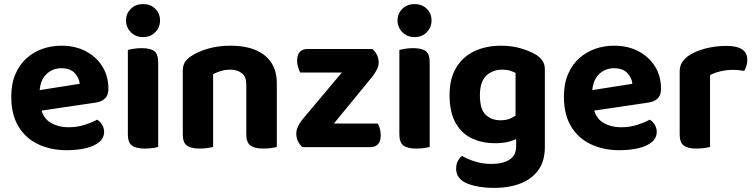

<svg xmlns="http://www.w3.org/2000/svg" viewBox="-20 -718 3683 937"><path d="M127 -170 121 -270 369 -309Q367 -337 345 -361Q323 -385 280 -385Q235 -385 205 -354.5Q175 -324 173 -268L178 -199Q187 -144 225 -120.5Q263 -97 315 -97Q357 -97 394 -109Q431 -121 454 -134Q469 -125 478.5 -109Q488 -93 488 -75Q488 -45 464.5 -25Q441 -5 399.5 5Q358 15 305 15Q228 15 166.5 -14Q105 -43 70 -101Q35 -159 35 -246Q35 -310 55.5 -357Q76 -404 110.5 -434.5Q145 -465 188.5 -480Q232 -495 279 -495Q348 -495 399.5 -467.5Q451 -440 480 -393Q509 -346 509 -284Q509 -253 492 -237Q475 -221 445 -217Z M595 -618Q595 -652 618.5 -675Q642 -698 678 -698Q715 -698 738 -675Q761 -652 761 -618Q761 -585 738 -561Q715 -537 678 -537Q642 -537 618.5 -561Q595 -585 595 -618ZM604 -264H752V-1Q743 2 725 4.5Q707 7 686 7Q643 7 623.5 -8Q604 -23 604 -62ZM752 -187H604V-474Q613 -477 631.5 -480Q650 -483 671 -483Q714 -483 733 -468.5Q752 -454 752 -413Z M1331 -311V-217H1182V-306Q1182 -343 1160.5 -360.5Q1139 -378 1104 -378Q1079 -378 1058 -371.5Q1037 -365 1020 -356V-217H872V-373Q872 -398 882.5 -414.5Q893 -431 913 -444Q945 -466 995 -480.5Q1045 -495 1105 -495Q1213 -495 1272 -447.5Q1331 -400 1331 -311ZM872 -263H1020V-1Q1010 2 992 4.5Q974 7 953 7Q911 7 891.5 -8Q872 -23 872 -62ZM1182 -263H1331V-1Q1321 2 1303 4.5Q1285 7 1264 7Q1222 7 1202 -8Q1182 -23 1182 -62Z M1515 0H1456Q1442 -12 1434 -29Q1426 -46 1426 -66Q1426 -84 1434.5 -101.5Q1443 -119 1455 -134L1745 -479H1797Q1811 -467 1819.5 -450.5Q1828 -434 1828 -413Q1828 -395 1819 -378Q1810 -361 1798 -345ZM1767 -479V-364H1445Q1440 -374 1435 -389.5Q1430 -405 1430 -421Q1430 -452 1444 -465.5Q1458 -479 1481 -479ZM1497 0V-115H1823Q1829 -107 1833.5 -91.5Q1838 -76 1838 -58Q1838 -28 1824.5 -14Q1811 0 1788 0Z M1920 -618Q1920 -652 1943.5 -675Q1967 -698 2003 -698Q2040 -698 2063 -675Q2086 -652 2086 -618Q2086 -585 2063 -561Q2040 -537 2003 -537Q1967 -537 1943.5 -561Q1920 -585 1920 -618ZM1929 -264H2077V-1Q2068 2 2050 4.5Q2032 7 2011 7Q1968 7 1948.5 -8Q1929 -23 1929 -62ZM2077 -187H1929V-474Q1938 -477 1956.5 -480Q1975 -483 1996 -483Q2039 -483 2058 -468.5Q2077 -454 2077 -413Z M2395 -19Q2336 -19 2285.5 -41.5Q2235 -64 2204.5 -116.5Q2174 -169 2174 -254Q2174 -333 2205.5 -386.5Q2237 -440 2294 -467.5Q2351 -495 2426 -495Q2480 -495 2526.5 -480.5Q2573 -466 2599 -449Q2617 -437 2628 -420.5Q2639 -404 2639 -379V-65H2496V-362Q2485 -368 2469.5 -373Q2454 -378 2431 -378Q2383 -378 2352.5 -348Q2322 -318 2322 -254Q2322 -184 2350.5 -157.5Q2379 -131 2422 -131Q2455 -131 2477 -142.5Q2499 -154 2515 -168L2519 -50Q2498 -37 2468 -28Q2438 -19 2395 -19ZM2499 -5V-98H2639V-1Q2639 69 2606.5 113Q2574 157 2518.5 178Q2463 199 2394 199Q2342 199 2301.5 190Q2261 181 2240 167Q2206 145 2206 105Q2206 84 2214.5 67.5Q2223 51 2235 43Q2262 59 2299 70.5Q2336 82 2377 82Q2433 82 2466 61.5Q2499 41 2499 -5Z M2824 -170 2818 -270 3066 -309Q3064 -337 3042 -361Q3020 -385 2977 -385Q2932 -385 2902 -354.5Q2872 -324 2870 -268L2875 -199Q2884 -144 2922 -120.5Q2960 -97 3012 -97Q3054 -97 3091 -109Q3128 -121 3151 -134Q3166 -125 3175.5 -109Q3185 -93 3185 -75Q3185 -45 3161.5 -25Q3138 -5 3096.5 5Q3055 15 3002 15Q2925 15 2863.5 -14Q2802 -43 2767 -101Q2732 -159 2732 -246Q2732 -310 2752.5 -357Q2773 -404 2807.5 -434.5Q2842 -465 2885.5 -480Q2929 -495 2976 -495Q3045 -495 3096.5 -467.5Q3148 -440 3177 -393Q3206 -346 3206 -284Q3206 -253 3189 -237Q3172 -221 3142 -217Z M3445 -351V-226H3297V-369Q3297 -397 3310.5 -416.5Q3324 -436 3348 -451Q3381 -471 3427.5 -482.5Q3474 -494 3525 -494Q3627 -494 3627 -426Q3627 -410 3622.5 -396Q3618 -382 3612 -372Q3602 -374 3587.5 -375.5Q3573 -377 3556 -377Q3526 -377 3496 -370Q3466 -363 3445 -351ZM3297 -264 3445 -261V-1Q3435 2 3417 4.5Q3399 7 3378 7Q3336 7 3316.5 -8Q3297 -23 3297 -62Z"/></svg>

Font: Baloo Bhaijaan 2
Style: Bold
Weight: 700
Designer: Sanskriti Dholi, Noopur Datye and Ek Type
Foundry: Ek Type
Version: Version 1.701